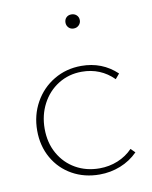

<svg xmlns="http://www.w3.org/2000/svg" viewBox="-73 -666 574 725"><g transform="rotate(-10 214.0 -303.0)"><path d="M223 -583Q223 -595 230.5 -602.5Q238 -610 250 -610Q262 -610 270 -602.5Q278 -595 278 -583Q278 -572 270 -564Q262 -556 250 -556Q238 -556 230.5 -564Q223 -572 223 -583ZM47 -200Q47 -259 74 -307.5Q101 -356 148 -384Q195 -412 253 -412Q333 -412 389 -359L373 -340Q323 -390 251 -390Q201 -390 161 -365Q121 -340 98.5 -297Q76 -254 76 -202Q76 -148 99.5 -106.5Q123 -65 163.5 -42Q204 -19 255 -19Q292 -19 325 -32.5Q358 -46 382 -71L398 -55Q369 -26 331 -11Q293 4 251 4Q193 4 146.5 -22Q100 -48 73.5 -94.5Q47 -141 47 -200Z"/></g></svg>

Font: Ysabeau Infant Extralight
Style: Regular
Weight: 200
Designer: Christian Thalmann (Catharsis Fonts)
Version: Version 0.003